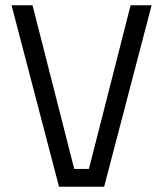

<svg xmlns="http://www.w3.org/2000/svg" viewBox="-20 -712 622 732"><path d="M319 -68H263L104 -692H24L205 0H377L558 -692H478Z"/></svg>

Font: Sunflower Light
Style: Regular
Weight: 300
Designer: JIKJI
Foundry: JIKJI
Version: Version 1.00